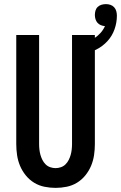

<svg xmlns="http://www.w3.org/2000/svg" viewBox="-20 -905 588 933"><path d="M250 8Q223 8 196 2.5Q169 -3 146 -17Q123 -31 105.5 -52.5Q88 -74 77.5 -99Q67 -124 63 -151Q59 -178 59 -205V-735H170V-205Q170 -192 171.5 -178.5Q173 -165 176.5 -152.5Q180 -140 186 -128Q192 -116 201.5 -106.5Q211 -97 224 -92.5Q237 -88 250 -88Q263 -88 276 -92.5Q289 -97 298.5 -106.5Q308 -116 314 -128Q320 -140 323.5 -152.5Q327 -165 328.5 -178.5Q330 -192 330 -205V-735H441V-205Q441 -178 437 -151Q433 -124 422.5 -99Q412 -74 394.5 -52.5Q377 -31 354 -17Q331 -3 304 2.5Q277 8 250 8ZM385 -639 369 -691Q388 -695 406 -702.5Q424 -710 440 -720.5Q456 -731 469 -745.5Q482 -760 490 -778Q479 -779 469.5 -783Q460 -787 453.5 -794.5Q447 -802 444 -812Q441 -822 441 -832Q441 -843 444 -853.5Q447 -864 455 -871.5Q463 -879 473.5 -882Q484 -885 495 -885Q506 -885 516.5 -881.5Q527 -878 534.5 -870Q542 -862 545 -851Q548 -840 548 -829Q548 -795 536.5 -762.5Q525 -730 502 -705Q479 -680 448.5 -664.5Q418 -649 385 -639Z"/></svg>

Font: Iosevka SS08 Regular
Style: Bold
Weight: 700
Monospace: yes
Designer: Belleve Invis
Foundry: Belleve Invis
Version: Version 16.3.4; ttfautohint (v1.8.4)